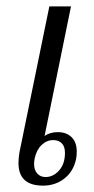

<svg xmlns="http://www.w3.org/2000/svg" viewBox="-20 -573 295 603"><path d="M38 -61Q38 -76 41 -94L135 -553H203L120 -146Q137 -158 162 -158Q188 -158 204.5 -142.5Q221 -127 221 -97Q221 -82 219 -74Q211 -35 182.5 -12.5Q154 10 115 10Q38 10 38 -61ZM184 -93Q184 -113 174 -123Q164 -133 147 -133Q127 -133 111 -118Q95 -103 89 -76Q87 -64 87 -59Q87 -39 97 -28Q107 -17 123 -17Q147 -17 165.5 -37.5Q184 -58 184 -93Z"/></svg>

Font: Trirong Light
Style: Italic
Weight: 300
Italic angle: -12°
Designer: Katatrad Team
Foundry: CadsonDemak
Version: Version 1.001